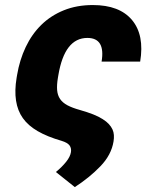

<svg xmlns="http://www.w3.org/2000/svg" viewBox="-20 -573 627 776"><path d="M47.2 -258.9 49 -269.5Q59.3 -331 84 -383Q108.7 -435 147.2 -472.7Q185.7 -510.3 237.9 -531.4Q290.1 -552.6 355.1 -552.6Q462.7 -552.6 513.5 -492.2Q564.3 -431.5 546.5 -323.9H390.6Q406.6 -419.7 333.1 -419.7Q241.1 -419.7 215.9 -269.5L214.1 -258.9Q209.2 -229.8 210.9 -208.8Q212.7 -187.9 222.8 -172.9Q233 -158 252.5 -147.5Q272 -137.1 302.6 -128.6Q333.8 -119.7 356.4 -110.8Q378.9 -101.9 394.9 -91.6Q410.2 -82 419.7 -71.7Q429.3 -61.4 434.5 -50.2Q439.6 -39.1 440.3 -27Q441.1 -14.9 438.9 -1.4Q430 53.3 385.7 99.1Q341.6 144.9 282.3 183.2L206 122.2Q230.8 101.6 247.3 81Q263.8 60.4 266.7 41.9Q269.2 25.9 261 14.7Q252.8 3.6 229.4 -3.6Q170.8 -20.6 132.3 -43Q93.8 -65.3 72.4 -95.5Q29.8 -155.2 47.2 -258.9Z"/></svg>

Font: Inter P Extra Bold
Style: Italic
Weight: 800
Italic angle: 9.39999°
Designer: Rasmus Andersson
Foundry: rsms
Version: Version 3.018;git-588b23468